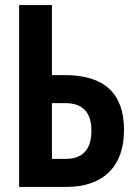

<svg xmlns="http://www.w3.org/2000/svg" viewBox="-20 -734 540 754"><path d="M241 0Q349 0 408 -58Q467 -116 467 -224Q467 -439 235 -439H184V-714H55V0ZM184 -329H236Q339 -329 339 -221Q339 -110 237 -110H184Z"/></svg>

Font: Noto Sans Mono UI Condensed
Style: Bold
Weight: 700
Width: 3
Designer: Monotype Design team
Foundry: Monotype Imaging Inc.
Version: 1.000